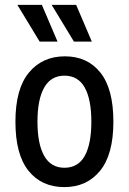

<svg xmlns="http://www.w3.org/2000/svg" viewBox="-20 -754 526 784"><path d="M43 -257Q43 -391 98 -457.5Q153 -524 245 -524Q337 -524 390 -457.5Q443 -391 443 -257Q443 -123 388.5 -56.5Q334 10 243 10Q150 10 96.5 -56.5Q43 -123 43 -257ZM133 -257Q133 -166 160.5 -117.5Q188 -69 243 -69Q299 -69 326 -117.5Q353 -166 353 -257Q353 -348 326 -396.5Q299 -445 243 -445Q188 -445 160.5 -396.5Q133 -348 133 -257ZM51 -734H151L215 -584H142ZM191 -734H291L355 -584H282Z"/></svg>

Font: Radio Canada Condensed
Style: Regular
Weight: 400
Width: 3
Designer: Charles Daoud, Etienne Aubert Bonn, Alexandre Saumier Demers, Jacques Le Bailly
Foundry: Radio-Canada
Version: Version 2.104; ttfautohint (v1.8.4.7-5d5b);gftools[0.9.28.de